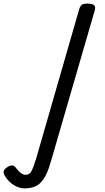

<svg xmlns="http://www.w3.org/2000/svg" viewBox="-282 -535 581 1062"><path d="M-145 507Q-175 507 -203.5 490Q-232 473 -252 443Q-262 428 -262 416Q-262 404 -244 391Q-229 380 -216.5 380Q-204 380 -195 392Q-178 414 -165.5 423Q-153 432 -139 432Q-119 432 -108 411.5Q-97 391 -82 342L156 -484Q162 -503 171.5 -509Q181 -515 200 -515Q230 -515 239 -506Q248 -497 242 -477L-1 360Q-19 423 -40.5 454.5Q-62 486 -88 496.5Q-114 507 -145 507Z"/></svg>

Font: Playwrite AU SA
Style: Regular
Weight: 400
Designer: Veronika Burian, José Scaglione
Foundry: TypeTogether
Version: Version 1.002